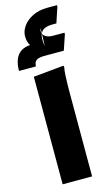

<svg xmlns="http://www.w3.org/2000/svg" viewBox="-149 -1058 632 1108"><g transform="rotate(-15 167.0 -503.5)"><path d="M79.2 -642.4 260.4 -660 263.2 -652Q259.2 -634 257.7 -607Q256.2 -580 255.7 -552Q255.2 -524 255.2 -504V0H79.2ZM139.6 -825.4 170.3 -743Q134.1 -743 120.3 -732.1Q106.5 -721.2 106.5 -697H5.3Q5.3 -759.4 33 -792.4Q60.6 -825.4 119.6 -825.4ZM90.6 -881.2Q90.6 -911.7 111.1 -940.6Q131.5 -969.4 169.2 -988.2Q206.9 -1007 258.5 -1007H315.1V-997.6L284.6 -906.2H259.4Q234 -906.2 214.3 -898Q194.5 -889.8 186.3 -866.5Q178 -843.2 186.2 -796.6L189.6 -904.5Q178.7 -876.8 195.7 -859.6Q212.7 -842.4 247.5 -842.4H315.9V-833.3L285.3 -743H170.3L150.7 -785.5Q122.4 -801.4 106.5 -823.6Q90.6 -845.7 90.6 -881.2Z"/></g></svg>

Font: Kufam
Style: Italic
Weight: 400
Italic angle: -11°
Designer: Artur Schmal
Foundry: Original Type
Version: Version 1.301; ttfautohint (v1.8.3)